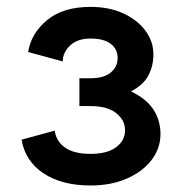

<svg xmlns="http://www.w3.org/2000/svg" viewBox="-20 -539 540 569"><path d="M248.5 -307.1Q287.6 -307.1 308.1 -324Q328.6 -340.8 328.6 -367.2Q328.6 -393.6 308.1 -409.2Q287.6 -424.8 248.5 -424.8Q209.5 -424.8 187.7 -404.1Q166 -383.3 166 -356.9L63.5 -384.8Q71.8 -439.5 119.1 -479Q166.5 -518.6 248.5 -518.6Q303.2 -518.6 345 -499.5Q386.7 -480.5 410.6 -448.5Q434.6 -416.5 434.6 -377.9Q434.6 -343.8 419.9 -315.7Q405.3 -287.6 368.2 -268.1Q415 -245.6 435.3 -213.4Q455.6 -181.2 455.6 -141.6Q455.6 -99.6 429.2 -64.9Q402.8 -30.3 356 -9.8Q309.1 10.7 248.5 10.7Q163.1 10.7 108.9 -25.4Q54.7 -61.5 43.9 -125L142.1 -151.9Q146.5 -120.1 172.9 -101.6Q199.2 -83 248.5 -83Q297.9 -83 324.2 -102.8Q350.6 -122.6 350.6 -152.8Q350.6 -183.1 324.2 -203.9Q297.9 -224.6 248.5 -224.6H215.3V-307.1Z"/></svg>

Font: Giphurs Medium
Style: Regular
Weight: 500
Version: Version 0.920; ttfautohint (v1.8.4.7-5d5b)